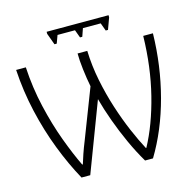

<svg xmlns="http://www.w3.org/2000/svg" viewBox="-125 -1013 1152 1147"><g transform="rotate(-15 451.0 -439.5)"><path d="M646 -887V-874L620 -803H606L588 -852H478L461 -803H447L429 -852H321L303 -803H289L263 -874V-887ZM239 8Q185 -90 140 -206.5Q95 -323 65.5 -451.5Q36 -580 28 -714H88Q95 -587 123 -466Q151 -345 189 -242.5Q227 -140 263 -66H267Q274 -90 286 -125Q298 -160 315 -202L432 -505Q422 -556 415 -614Q408 -672 408 -714H468Q471 -621 489.5 -529Q508 -437 535.5 -351.5Q563 -266 594.5 -192.5Q626 -119 656 -63H659Q726 -187 768 -354.5Q810 -522 814 -714H874Q870 -514 820.5 -327.5Q771 -141 681 8H632Q594 -56 560.5 -129.5Q527 -203 500 -277.5Q473 -352 455 -419L293 8Z"/></g></svg>

Font: RS Noto Sans Light
Style: Regular
Weight: 300
Designer: Monotype Design Team
Foundry: Monotype Imaging Inc.
Version: Version 3.10